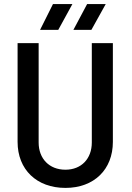

<svg xmlns="http://www.w3.org/2000/svg" viewBox="-20 -911 647 939"><path d="M300 8C440 8 532 -82 532 -217V-700H429V-214C429 -135 378 -81 300 -81C221 -81 169 -135 169 -214V-700H66V-217C66 -82 159 8 300 8ZM176 -765H265L334 -891H239ZM339 -765H427L497 -891H406Z"/></svg>

Font: Vanilla Cream DemiBold
Style: Regular
Weight: 600
Designer: Jeremy Tribby, Jinavaṁso
Foundry: Tribby Type
Version: Version 1.422;Glyphs 3.1.2 (3151)